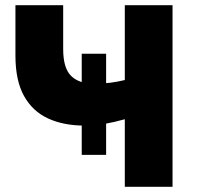

<svg xmlns="http://www.w3.org/2000/svg" viewBox="-20 -720 764 740"><path d="M295 -123V-513H389V-123ZM461 0V-260.5Q420.5 -249 383.2 -242.5Q346 -236 305 -236Q225 -236 165.2 -263.5Q105.5 -291 72.5 -350.2Q39.5 -409.5 39.5 -506V-700H223.5V-531Q223.5 -457.5 254 -427.5Q284.5 -397.5 342 -397.5Q377.5 -397.5 405.8 -401.2Q434 -405 461 -411.5V-700H645V0Z"/></svg>

Font: Geologica Roman ExtraBold
Style: Regular
Weight: 800
Designer: Sindre Bremnes, Frode Helland
Foundry: Monokrom Skriftforlag AS
Version: Version 1.010;gftools[0.9.28]